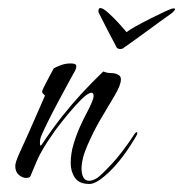

<svg xmlns="http://www.w3.org/2000/svg" viewBox="-20 -445 456 478"><path d="M230 -425Q236 -425 248 -414.5Q260 -404 273 -390Q286 -376 295 -365Q301 -370 318 -379.5Q335 -389 355 -399Q375 -409 391 -416.5Q407 -424 411 -424H413Q416 -424 416 -422Q416 -421 412.5 -417Q409 -413 406 -411Q379 -392 352 -372Q325 -352 288 -326Q285 -323 279 -323Q272 -323 269 -329Q269 -330 262 -343Q255 -356 246.5 -372.5Q238 -389 232 -401Q226 -413 227 -411Q225 -413 225 -417Q225 -425 230 -425ZM203 13Q177 13 166.5 -2.5Q156 -18 156 -39Q156 -63 163.5 -87.5Q171 -112 180.5 -132.5Q190 -153 196 -164Q213 -196 213 -206Q213 -217 203 -213Q195 -210 181 -196Q167 -182 152 -164Q137 -146 125.5 -131Q114 -116 111 -111Q83 -71 72 -45Q61 -19 56 -7Q54 -2 45 -2Q36 -2 27 -9.5Q18 -17 18 -32Q18 -40 27 -60.5Q36 -81 49 -109Q61 -136 73 -163.5Q85 -191 92 -207Q85 -213 85 -216Q85 -219 86 -221Q88 -226 94 -237.5Q100 -249 106 -260.5Q112 -272 114 -275Q117 -277 129.5 -282Q142 -287 154 -287H158Q170 -287 170 -280Q170 -273 163 -262Q160 -257 149 -236.5Q138 -216 124 -190Q110 -164 98.5 -140.5Q87 -117 82 -105Q79 -96 79.5 -87.5Q80 -79 84 -85Q112 -127 136 -157Q160 -187 184 -213Q208 -239 237 -267Q247 -263 258 -263Q269 -263 277 -257Q281 -254 281 -247Q281 -233 264.5 -205.5Q248 -178 228 -144Q213 -118 198 -84Q183 -50 183 -25Q183 -12 187.5 -3.5Q192 5 202 5Q211 5 222 -2Q230 -7 257 -35.5Q284 -64 316 -113Q319 -116 320 -116Q322 -116 322 -114Q322 -112 319 -106Q286 -50 253.5 -18.5Q221 13 203 13Z"/></svg>

Font: The Nautigal
Style: Regular
Weight: 400
Designer: Robert E. Leuschke
Foundry: Robert E. Leuschke
Version: Version 1.100; ttfautohint (v1.8.3)